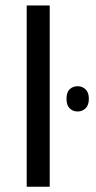

<svg xmlns="http://www.w3.org/2000/svg" viewBox="-20 -690 354 709"><path d="M163.6 -0.5H78.6V-669.9H163.6ZM225.6 -325.2Q225.6 -349.1 237.3 -360.4Q249 -371.6 266.6 -371.6Q283.7 -371.6 295.9 -360.1Q308.1 -348.6 308.1 -325.2Q308.1 -301.3 295.9 -289.8Q283.7 -278.3 266.6 -278.3Q249 -278.3 237.3 -289.8Q225.6 -301.3 225.6 -325.2Z"/></svg>

Font: XL-Viking
Style: Regular
Weight: 400
Foundry: Ascender Corporation
Version: Version 1.10 March 23, 2015